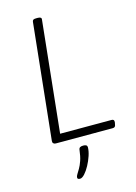

<svg xmlns="http://www.w3.org/2000/svg" viewBox="-136 -773 756 1070"><g transform="rotate(-15 242.0 -238.5)"><path d="M109 0Q100 0 95 -5Q90 -10 91 -19L161 -688Q162 -696 167 -699Q172 -702 184 -702H192Q215 -702 213 -688L146 -46H443Q451 -46 454.5 -42Q458 -38 457 -28L455 -18Q454 -9 450 -4.5Q446 0 437 0ZM189 225Q183 225 178.5 223Q174 221 174 214Q174 207 180.5 196.5Q187 186 196.5 170Q206 154 214.5 129.5Q223 105 227 69Q228 59 234.5 55Q241 51 253 51Q276 51 276 66Q276 88 267 115Q258 142 244.5 167Q231 192 216 208.5Q201 225 189 225Z"/></g></svg>

Font: Asap ExtraLight
Style: Italic
Weight: 250
Italic angle: -6°
Version: Version 3.001